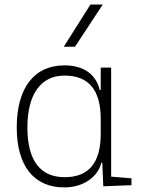

<svg xmlns="http://www.w3.org/2000/svg" viewBox="-20 -815 626 845"><path d="M262.7 9.8C355.5 9.8 413.6 -44.4 425.8 -98.6H430.2L434.6 4.9L558.6 0V-30.3L469.2 -37.6V-517.6H423.3V-418.9H418.9C403.8 -483.4 353 -527.3 263.7 -527.3C129.9 -527.3 53.7 -427.7 53.7 -253.9C53.7 -84 129.9 9.8 262.7 9.8ZM423.3 -226.6C423.3 -98.6 371.1 -35.2 264.6 -35.2C156.7 -35.2 100.6 -109.4 100.6 -253.9C100.6 -399.4 159.2 -482.4 263.7 -482.4C370.1 -482.4 423.3 -419.4 423.3 -291ZM260.7 -609.4H310.1L432.1 -794.9H377.9Z"/></svg>

Font: Cascadia Code PL ExtraLight
Style: Regular
Weight: 200
Monospace: yes
Designer: Aaron Bell
Foundry: Saja Typeworks
Version: Version 2404.023